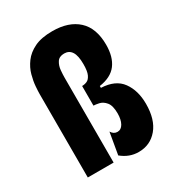

<svg xmlns="http://www.w3.org/2000/svg" viewBox="-166 -771 815 889"><g transform="rotate(-30 241.0 -326.5)"><path d="M316 16Q266 16 225 -18L245 -134Q257 -114 277 -114Q297 -114 308.5 -134.5Q320 -155 320 -188Q320 -230 304.5 -248.5Q289 -267 270 -271Q251 -275 241 -275V-380Q255 -380 267.5 -385.5Q280 -391 288.5 -409Q297 -427 297 -465Q297 -510 283.5 -531Q270 -552 244 -552Q217 -552 205.5 -534Q194 -516 192 -493Q190 -470 190 -454V0H52V-446Q52 -460 54 -486.5Q56 -513 64.5 -544.5Q73 -576 94 -604.5Q115 -633 152 -651Q189 -669 248 -669Q335 -669 384 -624Q433 -579 433 -490Q433 -425 404 -386.5Q375 -348 312 -339V-329Q388 -326 422 -279Q456 -232 456 -161Q456 -77 417 -30.5Q378 16 316 16Z"/></g></svg>

Font: Bricolage Grotesque 12pt Condensed Bricolage Grotesque 10pt Condensed Regular
Style: Bold
Weight: 700
Width: 3
Designer: Mathieu Triay
Foundry: Atelier Triay
Version: Version 1.001; ttfautohint (v1.8.4.7-5d5b);gftools[0.9.33.de